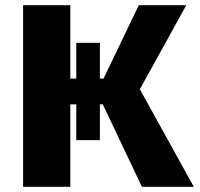

<svg xmlns="http://www.w3.org/2000/svg" viewBox="-20 -720 771 740"><path d="M365 -180V-318H376L527 0H727L519 -376L698 -700H515L379 -417H365V-555H274V-417H251V-700H69V0H251V-318H274V-180Z"/></svg>

Font: Fixel Display ExtraBold
Style: Regular
Weight: 800
Designer: AlfaBravo + MacPaw
Foundry: Kyrylo Tkachov, Marchela Mozhyna, Serhii Makarenko, Maria Weinstein, Zakhar Kryvoshyya
Version: Version 1.211